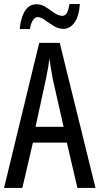

<svg xmlns="http://www.w3.org/2000/svg" viewBox="-20 -925 490 945"><path d="M361 0 309 -223H142L90 0H0L173 -714H274L450 0ZM240 -535Q235 -563 230.5 -589Q226 -615 223 -638Q218 -590 206 -536L155 -301H293ZM77 -782Q80 -814 89 -841.5Q98 -869 115 -886.5Q132 -904 160 -904Q185 -904 206.5 -889.5Q228 -875 248.5 -861Q269 -847 287 -847Q302 -847 310 -863Q318 -879 322 -905H373Q369 -846 347 -814.5Q325 -783 291 -783Q267 -783 244 -797.5Q221 -812 201 -826.5Q181 -841 165 -841Q152 -841 142 -825.5Q132 -810 127 -782Z"/></svg>

Font: Noto Sans Sinhala ExtraCondensed
Style: Regular
Weight: 400
Width: 2
Designer: Jelle Bosma - Monotype Design Team
Foundry: Monotype Imaging Inc.
Version: Version 2.006; ttfautohint (v1.8.4.7-5d5b)